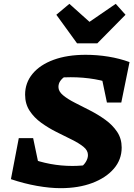

<svg xmlns="http://www.w3.org/2000/svg" viewBox="-20 -970 699 1002"><path d="M37 -35 131 -146Q241 -104 358 -104Q406 -104 455 -112L395 -92Q416 -106 427.5 -124.5Q439 -143 439 -161Q439 -185 415.5 -204Q392 -223 354.5 -241.5Q317 -260 275 -281Q233 -302 195.5 -329Q158 -356 134.5 -392Q111 -428 111 -476Q111 -538 150 -585Q189 -632 260 -658Q331 -684 427 -684Q487 -684 545.5 -674.5Q604 -665 656 -646L587 -524Q536 -546 475 -556.5Q414 -567 349 -567Q326 -567 302.5 -566Q279 -565 256 -562L321 -572Q305 -562 295 -548Q285 -534 285 -516Q285 -493 309 -473Q333 -453 370.5 -434Q408 -415 450 -393.5Q492 -372 529.5 -345Q567 -318 591 -282.5Q615 -247 615 -200Q615 -137 574 -89.5Q533 -42 461.5 -15Q390 12 296 12Q240 12 172.5 0Q105 -12 37 -35ZM200 -25 37 -35 78 -249H153ZM538 -435 492 -655 656 -646 613 -435ZM382 -744 274 -893 342 -950 447 -856 584 -950 635 -893 488 -744Z"/></svg>

Font: Piazzolla Thin Black
Style: Italic
Weight: 900
Italic angle: -11.3°
Version: Version 2.005